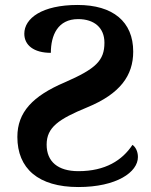

<svg xmlns="http://www.w3.org/2000/svg" viewBox="-20 -744 610 774"><path d="M296 10C450 10 536 -50 536 -111C536 -134 526 -152 514 -160C473 -98 405 -54 296 -54C214 -54 168 -92 168 -161C168 -231 217 -264 331 -311C465 -366 517 -440 517 -536C517 -657 435 -724 293 -724C149 -724 78 -670 78 -608C78 -562 116 -531 185 -531C185 -602 213 -667 295 -667C360 -667 401 -632 401 -572C401 -500 367 -467 241 -412C112 -357 50 -292 50 -192C50 -65 134 10 296 10Z"/></svg>

Font: Noto Serif SemiBold
Style: Regular
Weight: 600
Designer: Monotype Design Team
Foundry: Monotype Imaging Inc.
Version: Version 2.013